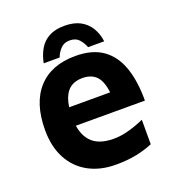

<svg xmlns="http://www.w3.org/2000/svg" viewBox="-126 -770 811 886"><g transform="rotate(-20 280.0 -327.0)"><path d="M293.8 15Q217.6 15 160.4 -16Q103.2 -47 71.6 -105.7Q40 -164.4 40 -246.4Q40 -378.4 104.5 -449.5Q169 -520.6 287.8 -520.6Q370.8 -520.6 421.8 -484.3Q472.8 -448 496.4 -380.4Q520 -312.8 519.6 -217.2H131.8L119.4 -307.8H407.2L384.6 -266.6Q382.8 -346.4 358.6 -380.1Q334.4 -413.8 282.4 -413.8Q250.4 -413.8 227.1 -399.1Q203.8 -384.4 190.8 -350.1Q177.8 -315.8 177.8 -256.2Q177.8 -180.8 213.4 -140.8Q249 -100.8 324.8 -100.8Q353.6 -100.8 382.1 -107.2Q410.6 -113.6 434.6 -122.4Q458.6 -131.2 476 -139V-18.8Q440.6 -3.6 396.2 5.7Q351.8 15 293.8 15ZM287.8 -668.8Q242 -668.8 211.6 -652.2Q181.2 -635.6 164 -605.9Q146.8 -576.2 139.6 -538.6H218Q225.4 -560.2 242.5 -578.6Q259.6 -597 287.8 -597Q317.2 -597 333.5 -578.6Q349.8 -560.2 357.6 -538.6H436.6Q432 -576.2 414 -605.9Q396 -635.6 365 -652.2Q334 -668.8 287.8 -668.8Z"/></g></svg>

Font: Maven Pro VF Beta
Style: Regular
Weight: 400
Designer: Joe Prince
Foundry: Joe Prince
Version: Version 2.002